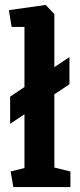

<svg xmlns="http://www.w3.org/2000/svg" viewBox="-20 -757 324 777"><path d="M21 -256V-366L261 -526V-416ZM34 0 23 -63 79 -77V-648H27L16 -716L165 -737L200 -700V-79L265 -63V0Z"/></svg>

Font: Kreon Light
Style: Regular
Weight: 300
Designer: Julia Petretta
Foundry: Julia Petretta and Eli Heuer
Version: Version 2.002